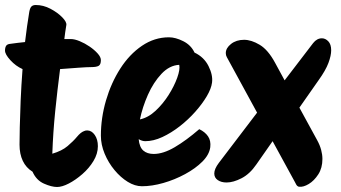

<svg xmlns="http://www.w3.org/2000/svg" viewBox="-23 -732 1361 767"><path d="M205 15Q183 15 152.5 1.5Q122 -12 107 -46Q81 -62 68 -89.5Q55 -117 55 -154Q55 -178 56 -224Q57 -270 59.5 -330Q62 -390 67 -456Q40 -468 18.5 -491.5Q-3 -515 -3 -530Q-3 -542 1.5 -549Q6 -556 19 -557Q47 -561 77 -564Q81 -596 85 -626Q89 -656 94 -685Q97 -701 103 -706.5Q109 -712 120 -712Q150 -712 178.5 -697Q207 -682 225.5 -663Q244 -644 242 -632Q237 -602 234 -576Q248 -576 260 -576Q275 -576 295.5 -567.5Q316 -559 335 -546Q354 -533 367 -518.5Q380 -504 380 -492Q380 -474 371 -469Q362 -464 343 -464Q326 -464 291 -461.5Q256 -459 217 -456Q206 -371 197.5 -287Q189 -203 186 -118Q224 -129 247 -148.5Q270 -168 284.5 -185.5Q299 -203 312 -208Q318 -211 325 -211Q343 -211 355.5 -193Q368 -175 368 -148Q368 -118 350.5 -89Q333 -60 306 -36.5Q279 -13 252 1Q225 15 205 15Z M544 12Q516 12 487.5 -5.5Q459 -23 434.5 -52.5Q410 -82 395 -118Q380 -154 380 -190Q380 -261 400.5 -331Q421 -401 457.5 -458Q494 -515 544 -549Q594 -583 652 -583Q678 -583 709 -567.5Q740 -552 754 -522Q792 -504 810 -468Q828 -432 824 -402Q821 -378 803 -347.5Q785 -317 757 -285.5Q729 -254 695 -227.5Q661 -201 625.5 -184.5Q590 -168 557 -168Q545 -168 531 -176Q534 -144 549.5 -130.5Q565 -117 591 -117Q629 -117 675 -144Q721 -171 773 -216Q796 -205 808 -187.5Q820 -170 817 -144Q813 -114 785.5 -86.5Q758 -59 716.5 -36.5Q675 -14 629.5 -1Q584 12 544 12ZM693 -473Q654 -471 622 -437Q590 -403 568 -353.5Q546 -304 536 -255Q569 -262 598.5 -289.5Q628 -317 650.5 -352.5Q673 -388 685 -421.5Q697 -455 693 -473Z M882 -3Q861 -3 847 -12.5Q833 -22 833 -39Q833 -57 851 -81L1004 -282L883 -504Q879 -511 879 -520Q879 -540 900 -556.5Q921 -573 952 -573Q981 -573 1014.5 -553Q1048 -533 1076 -481L1114 -411L1228 -560Q1243 -579 1263 -579Q1277 -579 1288.5 -567Q1300 -555 1300 -531Q1300 -510 1289 -480.5Q1278 -451 1250 -412L1173 -302L1244 -172Q1255 -152 1260 -133Q1265 -114 1265 -97Q1265 -61 1248.5 -35.5Q1232 -10 1210.5 3Q1189 16 1172 14Q1169 14 1165 11Q1161 8 1155 -5L1066 -168L1001 -75Q975 -37 942 -20Q909 -3 882 -3Z"/></svg>

Font: Protest Riot
Style: Regular
Weight: 400
Designer: Octavio Pardo
Foundry: Ashler Design
Version: Version 2.005; ttfautohint (v1.8.4.7-5d5b)